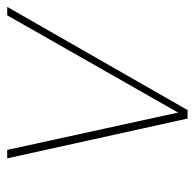

<svg xmlns="http://www.w3.org/2000/svg" viewBox="-24 -528 552 545"><g transform="rotate(-90 252.5 -256.0)"><path d="M188 0 75 -512H99L205 -27L481 -512H505L212 0Z"/></g></svg>

Font: DM Sans 12pt Thin
Style: Italic
Weight: 250
Italic angle: -10°
Version: Version 4.004;gftools[0.9.30]